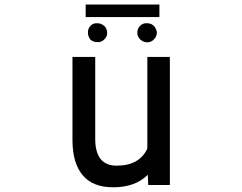

<svg xmlns="http://www.w3.org/2000/svg" viewBox="-20 -794 1040 824"><path d="M616.2 0 614.3 -43.9Q560.5 9.8 465.8 9.8Q377.9 9.8 335 -42Q291 -93.8 291 -193.4V-549.8H388.7V-198.2Q388.7 -83 480.5 -83Q578.1 -83 612.3 -156.2V-549.8H709V0ZM347.7 -720.7V-774.4H664.1V-720.7ZM357.4 -654.3Q357.4 -671.9 367.2 -681.6Q377.9 -695.3 397.5 -694.3Q414.1 -694.3 427.7 -682.6Q439.5 -670.9 439.9 -653.8Q440.4 -636.7 427.7 -625Q416 -612.3 397.5 -613.3Q378.9 -613.3 367.2 -625Q357.4 -638.7 357.4 -654.3ZM611.3 -694.3Q629.9 -694.3 641.6 -681.6Q652.3 -668 653.3 -654.3Q653.3 -637.7 640.6 -625Q628.9 -612.3 611.3 -612.3Q593.8 -613.3 581.5 -625Q569.3 -636.7 569.3 -653.8Q569.3 -670.9 581.1 -683.1Q592.8 -695.3 611.3 -694.3Z"/></svg>

Font: RobotoJAA
Style: Medium
Weight: 500
Version: Version 2.05; 2016-11-05